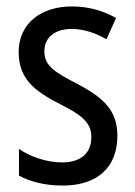

<svg xmlns="http://www.w3.org/2000/svg" viewBox="-20 -567 421 597"><path d="M345 -145C345 -228 296 -266 219 -307C144 -345 118 -365 118 -408C118 -450 150 -477 203 -477C241 -477 278 -464 311 -445L341 -511C300 -534 255 -547 204 -547C105 -547 38 -492 38 -405C38 -321 89 -283 167 -243C240 -207 264 -182 264 -141C264 -92 233 -62 173 -62C123 -62 72 -81 39 -104V-21C72 -3 117 10 175 10C281 10 345 -45 345 -145Z"/></svg>

Font: Noto Sans Lao Looped Condensed
Style: Regular
Weight: 400
Width: 3
Designer: Mark Frömberg, Ben Mitchell
Foundry: The Fontpad Ltd
Version: Version 1.002